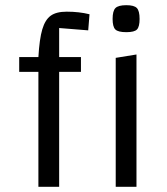

<svg xmlns="http://www.w3.org/2000/svg" viewBox="-20 -720 644 740"><path d="M208 -612V-500H292V-443H208V0H128V-443H54V-500H128Q132 -570 143 -607Q154 -644 175.5 -659.5Q197 -675 237 -675Q285 -675 325 -665L320 -603ZM506 -510V0H426V-497ZM414 -647Q414 -678 425 -689Q436 -700 467 -700Q497 -700 507.5 -689Q518 -678 518 -647Q518 -617 508 -606.5Q498 -596 467 -596Q435 -596 424.5 -606.5Q414 -617 414 -647Z"/></svg>

Font: Changa Light
Style: Regular
Weight: 300
Designer: Eduardo Rodriguez Tunni
Foundry: Eduardo Rodriguez Tunni
Version: Version 2.002; ttfautohint (v1.5) -l 8 -r 50 -G 110 -x 14 -H